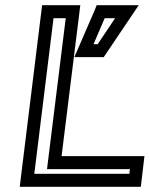

<svg xmlns="http://www.w3.org/2000/svg" viewBox="-20 -694 576 739"><path d="M525 0 533 -68 536 -93H511H217L286 -649L289 -674H264H167H142L139 -649L59 0L56 25H81H497H522L525 0ZM478 -25H112L186 -624H233L164 -68L161 -43H186H480L478 -25ZM472 -674H371H352L345 -656L280 -506L266 -474H300H364H379L388 -487L489 -637L514 -674H472ZM423 -624 356 -524H340L383 -624H423Z"/></svg>

Font: Gamestation Text Outline
Style: Italic
Weight: 400
Designer: Jonas Hecksher
Foundry: Jonas Hecksher, Playtypeª, e-types AS
Version: Version 1.003